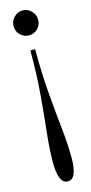

<svg xmlns="http://www.w3.org/2000/svg" viewBox="-115 -600 371 781"><g transform="rotate(-15 70.0 -210.0)"><path d="M70 -570Q91 -570 106.2 -554.2Q121.5 -538.5 121.5 -517.5Q121.5 -495 106.2 -480Q91 -465 70 -465Q48.5 -465 33.2 -480Q18 -495 18 -517.5Q18 -538.5 33.2 -554.2Q48.5 -570 70 -570ZM78.5 -404.5Q78.5 -298.5 85.8 -214.8Q93 -131 100.2 -62.8Q107.5 5.5 107.5 65Q107.5 100.5 98.5 125Q89.5 149.5 68 149.5Q47.5 149.5 38.2 125Q29 100.5 29 65Q29 5.5 36.5 -62.8Q44 -131 51.2 -214.8Q58.5 -298.5 58.5 -404.5Z"/></g></svg>

Font: Imbue 50pt
Style: Regular
Weight: 400
Designer: Tyler Finck
Foundry: Etcetera Type Company
Version: Version 1.102; ttfautohint (v1.8.3)